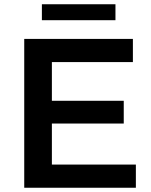

<svg xmlns="http://www.w3.org/2000/svg" viewBox="-20 -883 710 903"><path d="M94 0V-700H605V-591H224V-409H562V-302H224V-109H619V0ZM177 -788V-863H523V-788Z"/></svg>

Font: Montserrat Thin SemiBold
Style: Regular
Weight: 600
Version: Version 9.000